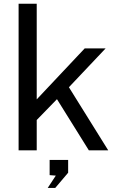

<svg xmlns="http://www.w3.org/2000/svg" viewBox="-20 -780 612 996"><path d="M441 0 275.5 -265.5 170.5 -157.5V0H76.5V-760.5H170.5V-264.5L419.5 -529H528L337.5 -327.5L541.5 0ZM269.5 131 237.5 128.5V49.5H333.5V116L266.5 195H227.5Z"/></svg>

Font: 1883 Sans
Style: Regular
Weight: 400
Designer: 1883 Sans project is a fork of Public Sans.
Version: Version 1.009